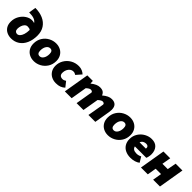

<svg xmlns="http://www.w3.org/2000/svg" viewBox="374 -2332 3902 3902"><g transform="rotate(45 2324.5 -381.5)"><path d="M31 -225Q31 -316 74 -391Q117 -466 183.5 -509Q250 -552 316 -552Q357 -552 388 -540Q359 -584 304.5 -603Q250 -622 164 -622L188 -776Q314 -776 411 -733.5Q508 -691 562.5 -608.5Q617 -526 617 -409Q617 -282 574.5 -186.5Q532 -91 454.5 -39Q377 13 276 13Q208 13 152 -14Q96 -41 63.5 -94.5Q31 -148 31 -225ZM299 -137Q331 -137 359 -164.5Q387 -192 404.5 -246Q422 -300 423 -377Q409 -389 390.5 -394Q372 -399 344 -399Q310 -399 283.5 -372.5Q257 -346 243 -304Q229 -262 229 -219Q229 -180 248.5 -158.5Q268 -137 299 -137Z M672 -238Q672 -336 719 -410.5Q766 -485 841 -525.5Q916 -566 999 -566Q1071 -566 1129 -535.5Q1187 -505 1220.5 -448Q1254 -391 1254 -315Q1254 -217 1207 -142.5Q1160 -68 1085 -27.5Q1010 13 927 13Q854 13 796 -17.5Q738 -48 705 -104.5Q672 -161 672 -238ZM1055 -317Q1055 -410 985 -410Q935 -410 902.5 -361.5Q870 -313 870 -236Q870 -142 942 -142Q991 -142 1023 -191Q1055 -240 1055 -317Z M1307 -235Q1307 -322 1351.5 -398Q1396 -474 1475 -520Q1554 -566 1652 -566Q1705 -566 1749.5 -546.5Q1794 -527 1822 -498L1723 -385Q1703 -399 1687 -404.5Q1671 -410 1650 -410Q1610 -410 1577.5 -386Q1545 -362 1526.5 -321Q1508 -280 1508 -232Q1508 -187 1532 -164.5Q1556 -142 1599 -142Q1621 -142 1638.5 -149Q1656 -156 1678 -170L1765 -60Q1727 -24 1679 -5.5Q1631 13 1562 13Q1493 13 1435 -16Q1377 -45 1342 -101.5Q1307 -158 1307 -235Z M1904 -553H2063L2066 -484H2072Q2174 -566 2258 -566Q2320 -566 2353 -544Q2386 -522 2404 -476Q2457 -521 2504.5 -543.5Q2552 -566 2599 -566Q2750 -566 2750 -408Q2750 -375 2744 -341L2687 0H2489L2544 -316Q2551 -353 2551 -360Q2551 -380 2536.5 -390Q2522 -400 2498 -400Q2466 -400 2405 -346L2346 0H2149L2202 -316L2207 -340Q2211 -356 2211 -361Q2211 -380 2197 -390Q2183 -400 2160 -400Q2141 -400 2118.5 -387Q2096 -374 2065 -346L2007 0H1811Z M2802 -238Q2802 -336 2849 -410.5Q2896 -485 2971 -525.5Q3046 -566 3129 -566Q3201 -566 3259 -535.5Q3317 -505 3350.5 -448Q3384 -391 3384 -315Q3384 -217 3337 -142.5Q3290 -68 3215 -27.5Q3140 13 3057 13Q2984 13 2926 -17.5Q2868 -48 2835 -104.5Q2802 -161 2802 -238ZM3185 -317Q3185 -410 3115 -410Q3065 -410 3032.5 -361.5Q3000 -313 3000 -236Q3000 -142 3072 -142Q3121 -142 3153 -191Q3185 -240 3185 -317Z M3424 -245Q3424 -337 3471 -410.5Q3518 -484 3593 -525Q3668 -566 3748 -566Q3854 -566 3907.5 -503Q3961 -440 3961 -341Q3961 -302 3952 -264.5Q3943 -227 3936 -216H3608Q3617 -176 3647.5 -155.5Q3678 -135 3737 -135Q3764 -135 3794 -143.5Q3824 -152 3842 -164L3912 -49Q3875 -20 3822 -3.5Q3769 13 3704 13Q3622 13 3558.5 -17.5Q3495 -48 3459.5 -106.5Q3424 -165 3424 -245ZM3797 -342Q3800 -353 3800 -362Q3800 -387 3783 -402.5Q3766 -418 3731 -418Q3697 -418 3665.5 -401Q3634 -384 3617 -342Z M4092 -553H4287L4254 -362H4407L4442 -553H4638L4545 0H4349L4382 -194H4228L4195 0H3999Z"/></g></svg>

Font: Nebula Sans Black
Style: Regular
Weight: 900
Italic angle: -9°
Designer: Paul D. Hunt for Adobe (as Source Sans)
Foundry: Nebula Entertainment & Broadcasting LLC
Version: Version 1.010